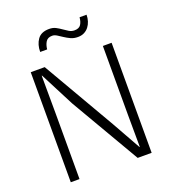

<svg xmlns="http://www.w3.org/2000/svg" viewBox="-147 -926 916 1033"><g transform="rotate(-20 311.5 -409.0)"><path d="M80 -630H160L400 -216L492 -52H494L493 -236V-630H543V0H463L232 -396L131 -592H129L130 -376V0H80ZM165 -715Q165 -757 185.5 -786Q206 -815 252 -815Q274 -815 290 -806.5Q306 -798 320 -788Q334 -778 348 -769.5Q362 -761 379 -761Q405 -761 415.5 -777Q426 -793 428 -818H468Q468 -799 462.5 -781.5Q457 -764 446.5 -750.5Q436 -737 420.5 -729Q405 -721 384 -721Q361 -721 343 -729.5Q325 -738 310 -748Q295 -758 281.5 -766.5Q268 -775 255 -775Q229 -775 218 -757Q207 -739 205 -715Z"/></g></svg>

Font: Mukta Malar ExtraLight
Style: Regular
Weight: 275
Designer: Aadarsh Rajan, Girish Dalvi, Yashodeep Gholap
Foundry: Ek Type
Version: Version 2.538;PS 1.000;hotconv 16.6.51;makeotf.lib2.5.65220;